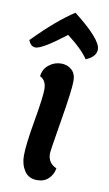

<svg xmlns="http://www.w3.org/2000/svg" viewBox="-96 -745 453 797"><g transform="rotate(10 130.5 -346.0)"><path d="M274 -568Q274 -537 231 -519Q217 -540 194.5 -561.5Q172 -583 157 -594L142 -606Q45 -531 17 -531Q-3 -531 -13 -557Q83 -655 156 -702Q274 -610 274 -568ZM84 -366Q84 -404 57 -417Q60 -447 83 -465.5Q106 -484 135 -484Q161 -484 179 -468Q197 -452 197 -421Q197 -383 175 -251.5Q153 -120 153 -108Q153 -68 190 -52Q186 -26 167.5 -8Q149 10 120 10Q83 10 65.5 -17Q48 -44 48 -81Q48 -127 66 -229.5Q84 -332 84 -366Z"/></g></svg>

Font: Overlock
Style: Bold Italic
Weight: 700
Version: Version 1.001